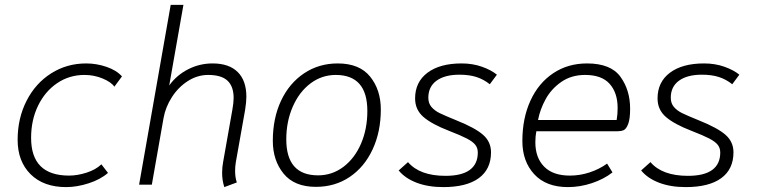

<svg xmlns="http://www.w3.org/2000/svg" viewBox="-20 -754 3091 784"><path d="M52 -183Q52 -271 88.5 -342.5Q125 -414 189 -454.5Q253 -495 332 -495Q374 -495 415 -481Q456 -467 478 -442L447 -400Q434 -419 399 -433.5Q364 -448 325 -448Q263 -448 213.5 -414.5Q164 -381 135.5 -322.5Q107 -264 107 -191Q107 -37 262 -37Q296 -37 333.5 -49Q371 -61 394 -83L421 -48Q390 -21 342 -5.5Q294 10 250 10Q158 10 105 -42.5Q52 -95 52 -183Z M887 -48Q887 -71 891 -92L929 -307Q934 -335 934 -354Q934 -401 909 -424.5Q884 -448 830 -448Q786 -448 747 -423Q708 -398 682 -357.5Q656 -317 648 -273L600 0H548L677 -734H729L671 -405Q701 -447 748 -471Q795 -495 848 -495Q915 -495 950.5 -460Q986 -425 986 -359Q986 -338 981 -306L943 -92Q940 -74 940 -56Q940 -30 947 -9L896 10Q887 -17 887 -48Z M1094 -179Q1094 -271 1127.5 -342.5Q1161 -414 1221.5 -454.5Q1282 -495 1359 -495Q1448 -495 1491.5 -441Q1535 -387 1535 -307Q1535 -216 1501.5 -144Q1468 -72 1408 -31.5Q1348 9 1270 9Q1182 9 1138 -45Q1094 -99 1094 -179ZM1480 -301Q1480 -448 1351 -448Q1294 -448 1248 -413.5Q1202 -379 1175.5 -318.5Q1149 -258 1149 -185Q1149 -38 1279 -38Q1336 -38 1382 -72.5Q1428 -107 1454 -167Q1480 -227 1480 -301Z M1608 -58 1646 -92Q1694 -36 1799 -36Q1865 -36 1898 -60Q1931 -84 1931 -131Q1931 -150 1920.5 -163Q1910 -176 1886 -188.5Q1862 -201 1813 -220Q1743 -247 1709 -276.5Q1675 -306 1675 -352Q1675 -419 1725.5 -457Q1776 -495 1865 -495Q1910 -495 1948 -481.5Q1986 -468 2009 -449L1980 -410Q1955 -430 1925.5 -439.5Q1896 -449 1856 -449Q1796 -449 1762.5 -424.5Q1729 -400 1729 -355Q1729 -332 1742 -317Q1755 -302 1775.5 -292Q1796 -282 1845 -262Q1920 -232 1952.5 -203.5Q1985 -175 1985 -132Q1985 -63 1935 -26.5Q1885 10 1790 10Q1728 10 1681 -8Q1634 -26 1608 -58Z M2113 -178Q2113 -271 2146 -343Q2179 -415 2239 -455Q2299 -495 2377 -495Q2474 -495 2513.5 -440.5Q2553 -386 2553 -310Q2553 -268 2545 -247.5Q2537 -227 2526.5 -222.5Q2516 -218 2501 -218H2170Q2166 -197 2166 -173Q2166 -110 2202 -73.5Q2238 -37 2307 -37Q2348 -37 2387.5 -50Q2427 -63 2459 -86L2481 -50Q2445 -22 2396.5 -6Q2348 10 2299 10Q2210 10 2161.5 -42.5Q2113 -95 2113 -178ZM2498 -264Q2502 -287 2502 -313Q2502 -375 2469.5 -411.5Q2437 -448 2369 -448Q2313 -448 2272 -419.5Q2231 -391 2208 -349Q2185 -307 2177 -264Z M2598 -58 2636 -92Q2684 -36 2789 -36Q2855 -36 2888 -60Q2921 -84 2921 -131Q2921 -150 2910.5 -163Q2900 -176 2876 -188.5Q2852 -201 2803 -220Q2733 -247 2699 -276.5Q2665 -306 2665 -352Q2665 -419 2715.5 -457Q2766 -495 2855 -495Q2900 -495 2938 -481.5Q2976 -468 2999 -449L2970 -410Q2945 -430 2915.5 -439.5Q2886 -449 2846 -449Q2786 -449 2752.5 -424.5Q2719 -400 2719 -355Q2719 -332 2732 -317Q2745 -302 2765.5 -292Q2786 -282 2835 -262Q2910 -232 2942.5 -203.5Q2975 -175 2975 -132Q2975 -63 2925 -26.5Q2875 10 2780 10Q2718 10 2671 -8Q2624 -26 2598 -58Z"/></svg>

Font: Niramit ExtraLight
Style: Italic
Weight: 200
Italic angle: -10°
Designer: Katatrad Aksorn Co.,Ltd.
Foundry: Cadson Demak Co.,Ltd.
Version: Version 1.000; ttfautohint (v1.6)